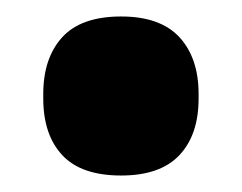

<svg xmlns="http://www.w3.org/2000/svg" viewBox="-20 -198 294 233"><path d="M127 15Q78.5 15 55.5 -9.8Q32.5 -34.5 32.5 -78.5V-84Q32.5 -127.5 55.5 -152.8Q78.5 -178 127 -178Q174.5 -178 197.8 -152.8Q221 -127.5 221 -84V-78.5Q221 -34.5 197.8 -9.8Q174.5 15 127 15Z"/></svg>

Font: Anek Kannada Medium ExtraBold
Style: Regular
Weight: 800
Version: Version 1.003